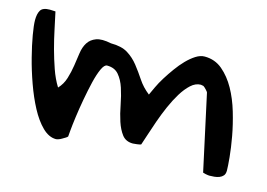

<svg xmlns="http://www.w3.org/2000/svg" viewBox="-72 -590 998 718"><g transform="rotate(15 427.5 -231.0)"><path d="M-2 -410.2Q-2 -434.6 6.3 -448.2Q14.6 -461.9 42 -461.9Q44.9 -461.9 53.2 -461.4Q61.5 -460.9 63.5 -460.9Q70.3 -430.7 77.6 -395Q85 -359.4 94.7 -323.2Q104.5 -287.1 116.7 -252Q128.9 -216.8 146.5 -188.5Q164.1 -207 171.9 -232.4Q179.7 -257.8 183.6 -283.7Q187.5 -309.6 190.9 -333.5Q194.3 -357.4 205.1 -374.5Q215.8 -391.6 236.8 -399.4Q257.8 -407.2 294.9 -399.4Q335.9 -399.4 360.4 -384.3Q384.8 -369.1 402.8 -346.2Q420.9 -323.2 438 -297.4Q455.1 -271.5 481.4 -251Q487.3 -263.7 496.1 -282.7Q504.9 -301.8 518.1 -322.8Q531.2 -343.8 546.4 -364.7Q561.5 -385.7 578.1 -402.8Q594.7 -419.9 612.3 -431.2Q629.9 -442.4 646.5 -442.4Q686.5 -442.4 715.8 -417.5Q745.1 -392.6 766.1 -355Q787.1 -317.4 800.8 -271Q814.5 -224.6 822.3 -181.6Q830.1 -138.7 833.5 -103Q836.9 -67.4 836.9 -51.8Q836.9 -39.1 831.1 -32.2Q825.2 -25.4 816.4 -22Q807.6 -18.6 797.4 -17.6Q787.1 -16.6 778.3 -16.6Q776.4 -16.6 772.5 -17.1Q768.6 -17.6 763.7 -18.6Q759.8 -19.5 752.9 -21.5L689.5 -313.5Q689.5 -316.4 681.6 -324.7Q673.8 -333 669.9 -335Q667 -335 665 -335.9Q663.1 -335.9 662.1 -336.4Q661.1 -336.9 660.2 -336.9Q639.6 -336.9 621.6 -320.3Q603.5 -303.7 587.9 -278.3Q572.3 -252.9 558.6 -221.7Q544.9 -190.4 534.2 -159.7Q523.4 -128.9 515.1 -103Q506.8 -77.1 502 -63.5Q498 -61.5 486.3 -60.1Q474.6 -58.6 470.7 -58.6Q443.4 -58.6 428.7 -77.6Q414.1 -96.7 404.8 -125Q395.5 -153.3 389.2 -187Q382.8 -220.7 373.5 -249Q364.3 -277.3 348.1 -296.4Q332 -315.4 302.7 -315.4Q292 -315.4 282.2 -293.9Q272.5 -272.5 264.6 -239.7Q256.8 -207 250 -169.4Q243.2 -131.8 238.8 -99.1Q234.4 -66.4 232.4 -43.9Q230.5 -21.5 230.5 -21.5Q228.5 -18.6 222.7 -15.1Q216.8 -11.7 210.4 -7.8Q204.1 -3.9 197.8 -2Q191.4 0 188.5 0Q161.1 0 135.7 -24.9Q110.4 -49.8 89.4 -89.4Q68.4 -128.9 51.3 -176.8Q34.2 -224.6 22.5 -270.5Q10.7 -316.4 4.4 -353.5Q-2 -390.6 -2 -410.2Z"/></g></svg>

Font: Gloria Hallelujah
Style: Regular
Weight: 400
Designer: Kimberly Geswein
Foundry: Kimberly Geswein
Version: Version 1.004 2010